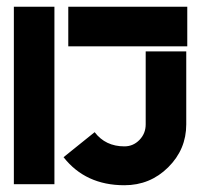

<svg xmlns="http://www.w3.org/2000/svg" viewBox="-20 -545 586 568"><path d="M531 -393V-177Q531 -103 477.5 -50Q424 3 348 3Q233 3 168 -80L260 -154Q292 -112 348 -112Q374 -112 392.5 -131Q411 -150 411 -177V-393ZM534 -408H182V-525H534ZM21 0V-525H141V0Z"/></svg>

Font: BroshK
Style: Medium
Weight: 500
Designer: gluk
Foundry: gluk
Version: Version 0.60